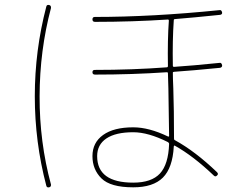

<svg xmlns="http://www.w3.org/2000/svg" viewBox="-20 -761 1040 800"><path d="M535.2 0Q611.3 0 646.5 -38.1Q681.6 -76.2 684.6 -161.1Q684.6 -166 679.7 -168.9Q597.7 -210 535.2 -210Q461.9 -210 423.3 -184.1Q384.8 -158.2 384.8 -110.4Q384.8 0 535.2 0ZM679.7 -192.4Q684.6 -190.4 684.6 -195.3Q684.6 -225.6 681.6 -392.6Q679.7 -436.5 679.7 -456.1Q679.7 -460 674.8 -460Q531.2 -450.2 376 -450.2Q365.2 -450.2 365.2 -460Q365.2 -469.7 375 -469.7Q531.2 -469.7 674.8 -480.5Q679.7 -480.5 679.7 -486.3Q677.7 -593.8 683.6 -675.8Q683.6 -679.7 679.7 -679.7Q532.2 -669.9 376 -669.9Q365.2 -669.9 365.2 -680.2Q365.2 -690.4 375 -690.4Q614.3 -690.4 894.5 -718.8Q902.3 -720.7 905.3 -710Q907.2 -701.2 897.5 -699.2Q784.2 -687.5 710 -681.6Q704.1 -681.6 704.1 -676.8Q698.2 -592.8 700.2 -487.3Q700.2 -482.4 705.1 -482.4Q780.3 -487.3 894.5 -499Q902.3 -501 905.3 -490.2Q907.2 -481.4 897.5 -478.5Q779.3 -466.8 706.1 -461.9Q700.2 -461.9 700.2 -458Q700.2 -436.5 702.1 -392.6Q705.1 -303.7 705.1 -183.6Q705.1 -177.7 709 -176.8Q793 -130.9 883.8 -43.9Q891.6 -36.1 884.8 -30.3Q877.9 -22.5 871.1 -29.3Q785.2 -111.3 708 -154.3Q707 -155.3 705.6 -153.8Q704.1 -152.3 704.1 -150.4Q699.2 -61.5 658.7 -21Q618.2 19.5 535.2 19.5Q440.4 19.5 402.8 -17.6Q365.2 -54.7 365.2 -110.4Q365.2 -167 409.7 -198.7Q454.1 -230.5 535.2 -230.5Q600.6 -230.5 679.7 -192.4ZM184.6 19.5Q174.8 21.5 172.9 12.7Q125 -168.9 125 -359.9Q125 -550.8 172.9 -733.4Q174.8 -742.2 184.6 -740.2Q193.4 -738.3 192.4 -727.5Q145.5 -550.8 145 -359.9Q144.5 -168.9 192.4 7.8Q193.4 17.6 184.6 19.5Z"/></svg>

Font: Rounded-X Mgen+ 2m thin
Style: Regular
Weight: 100
Designer: [Source Han Sans]
Ryoko NISHIZUKA  (kana & ideographs); Paul D. Hunt (Latin, Greek & Cyrillic); Wenlong ZHANG  (bopomofo
Version: Version 1.059.20150602